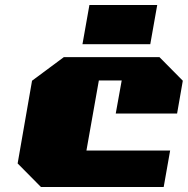

<svg xmlns="http://www.w3.org/2000/svg" viewBox="-20 -753 756 773"><path d="M312 -575 340 -733H613L585 -575ZM145 0 51 -95 109 -428 237 -523H622L716 -428L693 -296H446L470 -429H378L328 -147H665L639 0Z"/></svg>

Font: Tomorrow ExtraBold
Style: Italic
Weight: 800
Italic angle: -10°
Designer: Tony de Marco, Monica Rizzolli
Foundry: Just in Type
Version: Version 2.002